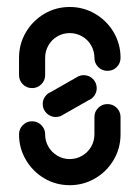

<svg xmlns="http://www.w3.org/2000/svg" viewBox="-20 -540 408 561"><path d="M294.1 -235.9Q310 -235.9 321.1 -224.8Q332.2 -213.7 332.2 -197.8V-147.4Q332.2 -107 312.2 -73Q292.2 -38.9 258.1 -18.9Q224.1 1.1 183.7 1.1Q143.3 1.1 109.4 -18.9Q75.6 -38.9 55.6 -73Q35.6 -107 35.6 -147.4Q35.6 -163.3 46.7 -174.4Q57.8 -185.6 73.7 -185.6Q89.6 -185.6 100.7 -174.4Q111.9 -163.3 111.9 -147.4Q111.9 -127.8 121.5 -111.3Q131.1 -94.8 147.6 -85Q164.1 -75.2 183.7 -75.2Q203.3 -75.2 220 -85Q236.7 -94.8 246.3 -111.3Q255.9 -127.8 255.9 -147.4V-197.8Q255.9 -213.7 267 -224.8Q278.1 -235.9 294.1 -235.9ZM224.4 -320.4Q240.4 -320.4 251.5 -309.3Q262.6 -298.1 262.6 -282.2Q262.6 -270.7 256.1 -261.1Q249.6 -251.5 239.3 -247.4L157.8 -201.1Q150.7 -198.1 143 -198.1Q127.4 -198.1 116.1 -209.3Q104.8 -220.4 104.8 -236.3Q104.8 -247.8 111.5 -257.4Q118.1 -267 128.5 -271.1L209.6 -317.4Q216.7 -320.4 224.4 -320.4ZM73.7 -282.6Q57.8 -282.6 46.7 -293.7Q35.6 -304.8 35.6 -320.7V-371.1Q35.6 -411.5 55.6 -445.6Q75.6 -479.6 109.4 -499.6Q143.3 -519.6 183.7 -519.6Q224.1 -519.6 258.1 -499.6Q292.2 -479.6 312.2 -445.6Q332.2 -411.5 332.2 -371.1Q332.2 -355.2 321.1 -344.1Q310 -333 294.1 -333Q278.1 -333 267 -344.1Q255.9 -355.2 255.9 -371.1Q255.9 -390.7 246.3 -407.4Q236.7 -424.1 220 -433.7Q203.3 -443.3 183.7 -443.3Q164.1 -443.3 147.6 -433.7Q131.1 -424.1 121.5 -407.4Q111.9 -390.7 111.9 -371.1V-320.7Q111.9 -304.8 100.7 -293.7Q89.6 -282.6 73.7 -282.6Z"/></svg>

Font: 26F Galaxy Hebrew
Style: Bold
Weight: 700
Designer: C₂₉H₂₅N₃O₅
Version: Version 1.000